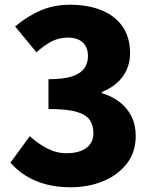

<svg xmlns="http://www.w3.org/2000/svg" viewBox="-20 -778 649 812"><path d="M279 14Q220 14 172.5 1Q125 -12 88 -35.5Q51 -59 24 -90L106 -202Q140 -171 179 -150.5Q218 -130 261 -130Q296 -130 321.5 -139.5Q347 -149 361 -168Q375 -187 375 -215Q375 -247 360 -270Q345 -293 304 -305Q263 -317 185 -317V-443Q249 -443 285 -455Q321 -467 336.5 -489Q352 -511 352 -540Q352 -578 330 -598.5Q308 -619 267 -619Q230 -619 199 -603Q168 -587 134 -557L44 -666Q96 -710 152.5 -734Q209 -758 275 -758Q352 -758 409.5 -734.5Q467 -711 498.5 -665.5Q530 -620 530 -553Q530 -498 500 -455.5Q470 -413 411 -389V-384Q452 -372 484.5 -347.5Q517 -323 535.5 -287Q554 -251 554 -203Q554 -134 516 -85.5Q478 -37 415.5 -11.5Q353 14 279 14Z"/></svg>

Font: Noto Sans JP Thin Black
Style: Regular
Weight: 900
Version: Version 2.004-H2;hotconv 1.0.118;makeotfexe 2.5.65603